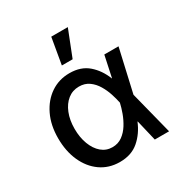

<svg xmlns="http://www.w3.org/2000/svg" viewBox="-181 -913 1006 1059"><g transform="rotate(-30 322.0 -383.0)"><path d="M278.8 11.4H276.3Q208.1 10.7 156.6 -25.7Q105.1 -62.1 76.3 -126.1Q47.6 -190 47.6 -272.7Q47.6 -355.1 77.8 -418.1Q108 -481.2 160.7 -516.9Q213.4 -552.6 280.9 -552.6Q353 -552.6 398.8 -513.1Q444.6 -473.7 469.5 -410.5H470.5L499.3 -545.5H589.8L527.7 -272.7L596.9 0H506L474.4 -133.2H472.7Q446.7 -70 399.5 -29.3Q352.3 11.4 278.8 11.4ZM283.7 -79.9Q319.6 -79.9 346.6 -99.4Q373.6 -119 392.4 -149.1Q411.2 -179.3 423.1 -212.2Q435 -245 440.7 -271.3L441.1 -272.7L440.7 -274.1Q435.4 -300.4 424.9 -332.7Q414.4 -365.1 396.8 -394.5Q379.3 -424 352.8 -443.2Q326.3 -462.4 289.1 -462.4Q248.2 -462.4 217.5 -438Q186.8 -413.7 169.6 -370.7Q152.3 -327.8 152.3 -272Q152.3 -217 168.9 -173.5Q185.4 -130 214.8 -104.9Q244.3 -79.9 283.7 -79.9ZM334.9 -610.1H266.3L295.1 -777H400.6Z"/></g></svg>

Font: Linik Sans Medium
Style: Regular
Weight: 500
Designer: Rasmus Andersson (font), Cristiano Sobral (main changes)
Foundry: rsms
Version: Version 3.018;June 1, 2022;FontCreator 14.0.0.2814 64-bit; t